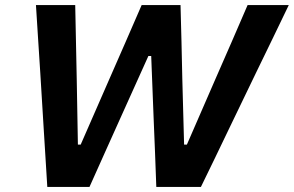

<svg xmlns="http://www.w3.org/2000/svg" viewBox="-20 -733 1152 753"><path d="M165.5 0Q162.5 -53 158.5 -113Q155 -173 151.5 -226L138 -447Q134 -507.5 129.5 -579Q125 -650 121 -713H275Q276.5 -643.5 278 -566.5Q279.5 -489.5 281 -419.5L285.5 -166H296.5L410 -425.5Q439 -491.5 472.8 -568.8Q506.5 -646 535.5 -713H688Q690 -642.5 691.8 -568Q693.5 -493.5 695 -423.5L702 -166H713L825.5 -424.5Q855 -492.5 888.5 -568.5Q921.5 -644.5 951 -713H1112.5Q1082 -649.5 1048 -579.2Q1014 -509 985.5 -450.5L877 -225.5Q851.5 -172 822.2 -111.5Q793 -51 768 0H593Q590.5 -64 588 -135Q585 -206 582.5 -269.5L573 -513.5H562L452 -269.5Q424 -207 391.5 -135Q359 -63 331 0Z"/></svg>

Font: Heraclito SemiBold
Style: Italic
Weight: 600
Italic angle: -12°
Designer: Kostas Bartsokas (font) & Cristiano Sobral (main changes)
Foundry: Kostas Bartsokas (font) & Cristiano Sobral (main changes)
Version: Version 1.00;July 8, 2020;FontCreator 13.0.0.2655 64-bit